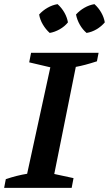

<svg xmlns="http://www.w3.org/2000/svg" viewBox="-41 -907 526 927"><path d="M-21 0 -13 -42Q40 -60 90 -68L202 -582L100 -606L109 -652H435L427 -611Q396 -601 371.5 -594.5Q347 -588 325 -584L221 -67L314 -47L305 0ZM237 -887Q257 -869 270 -846Q283 -823 287 -799Q271 -779 247 -765.5Q223 -752 199 -748Q180 -765 166 -788.5Q152 -812 148 -837Q165 -856 188.5 -869.5Q212 -883 237 -887ZM415 -887Q435 -869 448 -846Q461 -823 465 -799Q448 -779 425 -765.5Q402 -752 377 -748Q358 -764 344.5 -787.5Q331 -811 326 -837Q343 -856 366.5 -869.5Q390 -883 415 -887Z"/></svg>

Font: Piazzolla SemiBold
Style: Italic
Weight: 600
Italic angle: -11.3°
Designer: Juan Pablo del Peral
Foundry: Huerta Tipografica
Version: Version 1.330